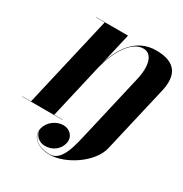

<svg xmlns="http://www.w3.org/2000/svg" viewBox="-270 -931 1299 1362"><g transform="rotate(30 380.0 -250.0)"><path d="M-44 -2V0H285.5V-2H217L320.5 -451.5C353 -582 429 -725.5 531.5 -725.5C600 -725.5 630 -645 600 -516L485.5 -20C456 107 429 257 329 257C232.5 257 176.5 210 180.5 146.5C182.5 183.5 217 222.5 268.5 222.5C332 222.5 381 183.5 394 128C406.5 73 366.5 29 311.5 29C251 29 194 75 181 131C163.5 207.5 233 260 329 260C459 260 638 141.5 668 11.5L794.5 -534.5C826 -671.5 781 -759.5 616.5 -759.5C449 -759.5 369 -620 331 -496.5L389.5 -750H129V-748H199L26.5 -2Z"/></g></svg>

Font: Bodoni* 96pt Fatface
Style: Italic
Weight: 900
Italic angle: -13°
Version: Version 2.3